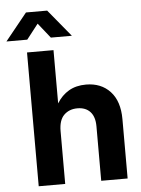

<svg xmlns="http://www.w3.org/2000/svg" viewBox="-117 -992 763 1040"><g transform="rotate(-5 265.0 -472.0)"><path d="M194.8 -286.6V0H50.8V-727.5H194.8V-438Q220.7 -480.5 260 -503.4Q299.3 -526.4 353.5 -526.4Q435.5 -526.4 484.9 -473.4Q534.2 -420.4 534.2 -322.8V0H390.6V-296.4Q390.6 -348.1 365.7 -375.2Q340.8 -402.3 295.9 -402.3Q251.5 -402.3 223.1 -374.5Q194.8 -346.7 194.8 -286.6ZM58.1 -796.4H-54.7V-796.9L64 -943.8H179.2L300.3 -796.9V-796.4H186.5L121.6 -877.9Z"/></g></svg>

Font: Inter Display
Style: Bold
Weight: 700
Designer: Rasmus Andersson
Foundry: rsms
Version: Version 4.001;git-9221beed3